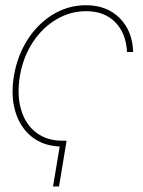

<svg xmlns="http://www.w3.org/2000/svg" viewBox="-20 -543 538 721"><path d="M230 -14.6 201.7 157.2H179.2L204.1 7.3Q140.6 4.4 97.9 -30.5Q55.2 -65.4 37.6 -124.3Q20 -183.1 32.2 -257.8Q45.4 -335 84 -394.8Q122.6 -454.6 179.4 -489Q236.3 -523.4 302.7 -523.4Q381.3 -523.4 429.4 -475.1Q477.5 -426.8 480 -347.7H457Q453.6 -417.5 413.1 -459.2Q372.6 -501 303.2 -501Q243.7 -501 191.4 -470Q139.2 -439 103 -384Q66.9 -329.1 54.7 -257.8Q43 -186.5 59.1 -131.6Q75.2 -76.7 115.2 -45.7Q155.3 -14.6 214.8 -14.6Z"/></svg>

Font: Inter Display Thin
Style: Italic
Weight: 100
Italic angle: -9.39999°
Designer: Rasmus Andersson
Foundry: rsms
Version: Version 4.000;git-a52131595